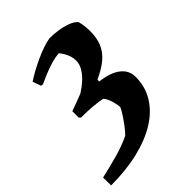

<svg xmlns="http://www.w3.org/2000/svg" viewBox="-206 -616 830 830"><g transform="rotate(-45 209.0 -201.0)"><path d="M-18 118.5 -18.6 69.9Q34.4 58 85.5 43.7Q136.6 29.5 177 9.7Q192.2 -5.8 206.9 -25.6Q221.6 -45.4 233.2 -63.6Q244.8 -81.8 249.2 -92.1Q248.7 -103.1 245.8 -117.2Q242.8 -131.3 237.3 -145.7Q231.7 -160.1 223.2 -170.1Q205.7 -174.6 171.4 -177.8Q137.2 -180.9 97.1 -180.9L90.1 -187.9L90.1 -226.9Q111.5 -234.8 131.4 -241.9Q151.3 -249 168.9 -256.3Q191.5 -270.4 211.4 -288.3Q231.4 -306.2 244.1 -327.2Q256.7 -348.1 256.7 -370.6Q256.7 -384.2 253 -396.7Q249.2 -409.2 242.5 -421.4Q235.7 -433.6 226.3 -445.1Q203.1 -444.1 176.4 -436Q149.7 -427.9 124.8 -417.6Q100 -407.2 82.1 -398.8L72.6 -400.2L58.7 -438.3Q76.5 -450.2 100.2 -463.3Q123.9 -476.3 149.6 -488.1Q175.4 -500 200.1 -508.5Q224.8 -517 243.6 -519.8Q266.5 -519.8 293.1 -516.1Q319.8 -512.3 343.7 -503.8Q367.7 -495.3 381.2 -480.8Q385.2 -467.7 387.4 -451.4Q389.7 -435.2 389.7 -416.4Q389.7 -374.4 376.3 -343.5Q362.9 -312.5 335.1 -289.5Q307.3 -266.4 264.2 -246.9L262.7 -235.5Q324.4 -228.2 356.6 -203.3Q388.9 -178.4 388.9 -138.4Q388.9 -79.1 359.9 -31.6Q331 15.9 277.5 49.3Q223.9 82.7 149 100.6Q74 118.5 -18 118.5Z"/></g></svg>

Font: Labrada
Style: Italic
Weight: 400
Italic angle: -7°
Designer: Mercedes Jáuregui
Foundry: Omnibus-Type Team
Version: Version 1.000